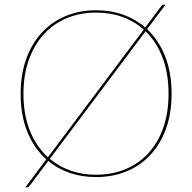

<svg xmlns="http://www.w3.org/2000/svg" viewBox="-20 -752 824 823"><path d="M193.5 -71Q233 -38 283 -20.5Q333 -3 391.5 -3Q460.5 -3 517.8 -26.8Q575 -50.5 616 -95.2Q657 -140 679.8 -204.2Q702.5 -268.5 702.5 -350Q702.5 -438 676.8 -505.2Q651 -572.5 604 -618ZM596 -625Q556 -661 504.5 -679.5Q453 -698 391.5 -698Q323.5 -698 266.5 -674.2Q209.5 -650.5 168.2 -605.5Q127 -560.5 103.8 -496Q80.5 -431.5 80.5 -350Q80.5 -260 108.2 -191.5Q136 -123 185.5 -78ZM610.5 -627Q660.5 -580 688 -510.2Q715.5 -440.5 715.5 -350Q715.5 -267 691.8 -201Q668 -135 625.2 -88.8Q582.5 -42.5 523 -17.8Q463.5 7 391.5 7Q331 7 279.2 -10.8Q227.5 -28.5 187 -62L106.5 45Q102 51 95.5 51H88.5L178.5 -69Q126.5 -115.5 97.5 -186.2Q68.5 -257 68.5 -350Q68.5 -432.5 92.2 -498.8Q116 -565 158.8 -611.5Q201.5 -658 260.8 -683Q320 -708 391.5 -708Q455 -708 508 -689Q561 -670 602.5 -634L671.5 -726Q674 -729 675.8 -730.5Q677.5 -732 681.5 -732H689.5Z"/></svg>

Font: Lato 2
Style: Regular
Weight: 100
Designer: Lukasz Dziedzic with Adam Twardoch and Botio Nikoltchev
Foundry: tyPoland Lukasz Dziedzic
Version: Version 2.015; 2015-08-06; http://www.latofonts.com/